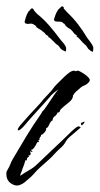

<svg xmlns="http://www.w3.org/2000/svg" viewBox="-33 -552 309 595"><path d="M10 21Q-16 11 -13 -19L-9 -27Q-4 -35 -1 -43Q2 -51 6 -58Q27 -94 48.5 -129.5Q70 -165 94 -199Q95 -200 95.5 -201.5Q96 -203 97 -203V-205Q102 -209 111 -222.5Q120 -236 130.5 -251.5Q141 -267 148 -275Q141 -270 133.5 -264Q126 -258 120 -250Q117 -246 105.5 -233.5Q94 -221 80 -205.5Q66 -190 55 -177.5Q44 -165 41 -161Q29 -148 24 -148Q22 -148 22 -150Q22 -154 29 -163L61 -199Q68 -207 74.5 -213.5Q81 -220 87 -227Q92 -232 96.5 -238Q101 -244 106 -249L122 -266Q127 -271 131.5 -277.5Q136 -284 141 -289Q171 -320 183 -328Q195 -336 202 -331Q204 -333 207 -333Q210 -333 213 -331.5Q216 -330 218 -329Q222 -327 230 -321.5Q238 -316 243 -309.5Q248 -303 242 -297Q236 -290 228 -287Q220 -284 213 -277Q208 -273 202.5 -268Q197 -263 194 -257L193 -256Q194 -245 179 -233.5Q164 -222 156 -214Q153 -211 151 -204H150L145 -203Q143 -196 136.5 -191.5Q130 -187 130 -179Q124 -177 119.5 -166Q115 -155 110 -155V-152Q110 -147 104 -140.5Q98 -134 94 -134Q94 -133 94 -131Q94 -129 93 -129Q89 -126 89 -118H86V-117L88 -112L82 -111Q81 -107 75 -97.5Q69 -88 64 -88V-87H63L68 -82H67V-81H66Q62 -83 60 -83V-82Q62 -78 62 -76Q62 -70 55 -70Q55 -69 55 -69L57 -67V-66Q50 -65 50 -55H48L46 -56Q44 -49 41.5 -41.5Q39 -34 36 -27Q35 -22 32.5 -17.5Q30 -13 30 -7H31V-8Q42 -16 57 -24.5Q72 -33 82 -43L160 -117L190 -146Q192 -148 198 -153Q204 -158 208 -160Q210 -161 214 -159.5Q218 -158 216 -156L188 -132Q175 -122 170 -112Q165 -102 152 -91Q143 -83 135 -74Q127 -65 118 -57L91 -33Q82 -25 73.5 -15Q65 -5 55 3L42 14Q38 17 31.5 20Q25 23 19 23Q16 23 10 21ZM220 -164Q218 -164 218 -168Q218 -172 220 -172Q222 -172 224.5 -173.5Q227 -175 228 -175Q229 -175 229 -174Q229 -172 225.5 -168Q222 -164 220 -164ZM253 -391Q252 -391 252 -392Q250 -394 248 -394.5Q246 -395 244 -398Q240 -400 237 -406Q234 -412 229 -415Q229 -415 228.5 -415Q228 -415 228 -416Q224 -419 216 -428.5Q208 -438 204 -439Q204 -439 204.5 -440Q205 -441 204 -442L205 -443Q199 -445 196 -449.5Q193 -454 189 -458Q185 -462 181 -464Q177 -466 173 -470Q170 -472 168.5 -475.5Q167 -479 163 -480Q160 -484 156.5 -484.5Q153 -485 149 -485Q141 -485 138 -486Q135 -487 134.5 -491Q134 -495 135 -494Q135 -494 138 -503.5Q141 -513 148 -523Q151 -525 155 -529.5Q159 -534 163 -531Q165 -530 164.5 -528.5Q164 -527 165 -525L175 -514Q194 -496 209 -476.5Q224 -457 237 -435Q242 -428 247.5 -421Q253 -414 256 -406V-400Q256 -394 254.5 -392.5Q253 -391 253 -391ZM169 -392Q168 -392 168 -393Q166 -395 163.5 -395.5Q161 -396 159 -398Q155 -400 151.5 -406Q148 -412 143 -414Q143 -414 142.5 -414Q142 -414 142 -415Q138 -418 129.5 -427Q121 -436 117 -437Q117 -437 117 -438Q117 -439 116 -440L117 -441Q111 -442 108 -446.5Q105 -451 100 -454Q96 -458 92 -460Q88 -462 84 -465Q80 -467 78.5 -470.5Q77 -474 73 -475Q67 -480 60 -478.5Q53 -477 47 -479Q44 -480 43.5 -484Q43 -488 44 -487Q44 -487 46.5 -496.5Q49 -506 55 -516Q58 -518 61.5 -523Q65 -528 69 -525Q71 -524 71 -523Q71 -522 72 -520L82 -509Q102 -493 118.5 -474Q135 -455 150 -435Q155 -428 161 -421.5Q167 -415 171 -407Q172 -404 172 -400Q172 -395 170.5 -393.5Q169 -392 169 -392Z"/></svg>

Font: Cherish
Style: Regular
Weight: 400
Designer: Robert E. Leuschke
Foundry: Robert E. Leuschke
Version: Version 1.005